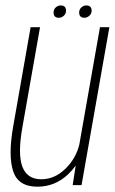

<svg xmlns="http://www.w3.org/2000/svg" viewBox="-20 -698 432 724"><path d="M254 0 265.5 -73.5Q253 -56 236 -40Q187 6 121 6Q48.5 6 29.5 -52.8Q10.5 -111.5 29.5 -220L95.5 -595.5H131L64.5 -218.5Q46.5 -117.5 64.2 -69.8Q82 -22 136 -22Q188 -22 230 -65Q267 -103 279 -152.5L357 -595.5H392.5L287.5 0ZM202 -631Q182 -631 182 -651Q182 -662.5 190.2 -670Q198.5 -677.5 209 -677.5Q229 -677.5 229 -657.5Q229 -646.5 220.8 -638.8Q212.5 -631 202 -631ZM298.5 -631Q278.5 -631 278.5 -651Q278.5 -662.5 286.8 -670Q295 -677.5 305 -677.5Q325.5 -677.5 325.5 -657.5Q325.5 -646.5 317 -638.8Q308.5 -631 298.5 -631Z"/></svg>

Font: Anybody ExtraLight
Style: Italic
Weight: 200
Italic angle: -10°
Designer: Tyler Finck
Foundry: Etcetera Type Company
Version: Version 1.010; ttfautohint (v1.8.3) -l 8 -r 50 -G 200 -x 14 